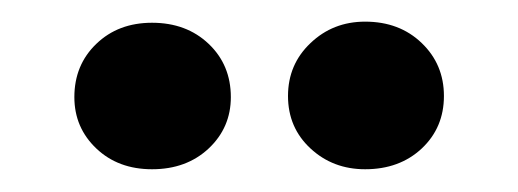

<svg xmlns="http://www.w3.org/2000/svg" viewBox="-20 -724 467 173"><path d="M309 -571.5Q280 -571.5 259.8 -590.2Q239.5 -609 239.5 -637.5Q239.5 -666 259.8 -685.2Q280 -704.5 309 -704.5Q340 -704.5 360 -685.2Q380 -666 380 -637.5Q380 -609 360 -590.2Q340 -571.5 309 -571.5ZM117 -571.5Q86.5 -571.5 66.8 -590.2Q47 -609 47 -636.5Q47 -665.5 66.8 -684.5Q86.5 -703.5 117 -703.5Q148 -703.5 168 -684.5Q188 -665.5 188 -636.5Q188 -609 168 -590.2Q148 -571.5 117 -571.5Z"/></svg>

Font: Karla ExtraLight
Style: Bold
Weight: 700
Version: Version 2.001